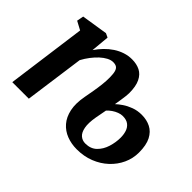

<svg xmlns="http://www.w3.org/2000/svg" viewBox="-106 -819 1081 1081"><g transform="rotate(45 435.0 -278.5)"><path d="M238.1 -447.1Q255.8 -473.1 277.1 -495.1Q298.5 -517.2 323.4 -533.6Q348.4 -550 375.8 -559Q403.2 -568 432.5 -568Q469 -568 496.7 -554.2Q524.3 -540.3 539.9 -508.1Q555.6 -475.9 555.6 -421.2Q555.6 -412.4 553.8 -396.7Q552 -381.1 549 -361.6Q546 -342.2 542.4 -321.1Q556.1 -334.3 578.3 -349.4Q600.6 -364.5 629.5 -375.2Q658.4 -385.8 691.9 -385.8Q731.7 -385.8 763.1 -369.9Q794.4 -354.1 812.8 -318.7Q831.1 -283.3 831.1 -224Q831.1 -177.1 811.6 -134.7Q792.1 -92.3 756.9 -59.5Q721.7 -26.6 674.2 -7.8Q626.7 11 570.2 11Q526.9 11 489.7 -3.3Q452.4 -17.6 426.9 -47.1Q401.3 -76.5 391.5 -121.8Q381.8 -167.2 393.2 -228.9Q398.2 -256.3 403.6 -286.7Q409 -317 412.6 -348Q416.3 -379 415.9 -407.9Q415.6 -437.2 410.8 -453.1Q406 -469 395.7 -475.4Q385.4 -481.7 368.4 -481.7Q351.3 -481.7 332.2 -471.7Q313.1 -461.7 294.2 -444.3Q275.2 -426.8 257.9 -404.1Q240.6 -381.4 226.9 -355.8L177.9 0H46.2L110.5 -475.8L59.7 -503L67.4 -543.4L224.2 -568L248.2 -556.6ZM519.6 -191.8Q510.7 -140.1 516.8 -107.9Q522.9 -75.7 540.1 -60.9Q557.3 -46.2 580.9 -46.2Q623.5 -46.2 649.4 -71.5Q675.3 -96.7 687.1 -134.8Q698.9 -172.9 698.9 -210.3Q698.9 -235.2 692 -256.8Q685.2 -278.4 668.1 -291.8Q651.1 -305.3 620.7 -305.3Q606.8 -305.3 590.3 -299.2Q573.8 -293.1 558.6 -282.6Q543.4 -272.1 532.4 -259.5Z"/></g></svg>

Font: Merriweather 7pt Light
Style: Italic
Weight: 300
Italic angle: -7.8°
Designer: Eben Sorkin
Foundry: Eben Sorkin
Version: Version 2.200;gftools[0.9.31]